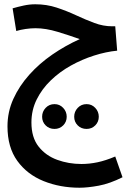

<svg xmlns="http://www.w3.org/2000/svg" viewBox="-20 -488 594 898"><path d="M352 390Q261 390 184 359Q107 328 61 264.5Q15 201 15 103Q15 35 42.5 -25.5Q70 -86 117 -138.5Q164 -191 225 -233Q286 -275 353 -305Q306 -322 250 -339Q194 -356 146 -356Q124 -356 100 -352.5Q76 -349 56 -343L39 -449Q63 -456 90.5 -462Q118 -468 145 -468Q198 -468 245 -452.5Q292 -437 336 -416.5Q380 -396 421.5 -380.5Q463 -365 505 -365H519L528 -251Q476 -246 419.5 -228Q363 -210 311 -181Q259 -152 217.5 -112Q176 -72 151.5 -22.5Q127 27 127 85Q127 155 160.5 197.5Q194 240 247.5 259.5Q301 279 361 279Q398 279 436 271Q474 263 519 244L553 341Q493 371 441.5 380.5Q390 390 352 390ZM385 115Q360 115 343.5 98.5Q327 82 327 58Q327 34 343.5 16.5Q360 -1 385 -1Q409 -1 425.5 16.5Q442 34 442 58Q442 82 425.5 98.5Q409 115 385 115ZM235 115Q210 115 193.5 98.5Q177 82 177 58Q177 34 193.5 16.5Q210 -1 235 -1Q259 -1 275.5 16.5Q292 34 292 58Q292 82 275.5 98.5Q259 115 235 115Z"/></svg>

Font: Noto Sans Arabic ExtCond SemBd
Style: Regular
Weight: 600
Width: 2
Designer: Monotype Design Team, Nadine Chahine, Nizar Qandah and Khaled Hosny
Foundry: Monotype Imaging Inc.
Version: Version 2.012; ttfautohint (v1.8.4.7-5d5b)